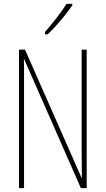

<svg xmlns="http://www.w3.org/2000/svg" viewBox="-20 -970 544 990"><path d="M427 0H397L105 -664H103Q104 -644 104 -617Q104 -590 104 -548V0H78V-714H109L400 -54H402Q402 -88 401.5 -123.5Q401 -159 401 -181V-714H427ZM353 -943Q337 -919 314.5 -891Q292 -863 269 -837.5Q246 -812 226 -793H212V-805Q246 -845 272 -878Q298 -911 323 -950H353Z"/></svg>

Font: Noto Sans Lao ExtraCondensed Thin
Style: Regular
Weight: 100
Width: 2
Designer: Monotype Design Team
Foundry: Monotype Imaging Inc.
Version: Version 2.003; ttfautohint (v1.8.4.7-5d5b)